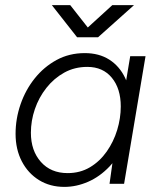

<svg xmlns="http://www.w3.org/2000/svg" viewBox="-20 -720 623 752"><path d="M409 0 422 -93 490 -500H550L466 0ZM232 12Q176 12 133 -14.5Q90 -41 65.5 -88Q41 -135 41 -196Q41 -255 60.5 -311.5Q80 -368 116 -413Q152 -458 201.5 -485Q251 -512 312 -512Q368 -512 408 -486.5Q448 -461 470 -415Q492 -369 492 -308Q492 -228 469.5 -168Q447 -108 409 -68Q371 -28 325 -8Q279 12 232 12ZM245 -42Q294 -42 332.5 -65Q371 -88 398 -126.5Q425 -165 439 -211Q453 -257 453 -303Q453 -373 418 -415.5Q383 -458 322 -458Q272 -458 231.5 -435.5Q191 -413 161.5 -375.5Q132 -338 116.5 -292.5Q101 -247 101 -200Q101 -130 140 -86Q179 -42 245 -42ZM283 -574V-575L420 -700H505L364 -574ZM282 -574 183 -700H255L354 -574H352Z"/></svg>

Font: Figtree Light Light
Style: Italic
Weight: 300
Italic angle: -9.5°
Version: Version 2.000